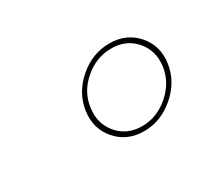

<svg xmlns="http://www.w3.org/2000/svg" viewBox="-56 -790 548 472"><g transform="rotate(-30 218.5 -554.0)"><path d="M277.8 -668.9Q325.7 -668.9 355.2 -635.3Q384.8 -601.6 377.9 -554.2Q371.1 -506.8 332 -472.9Q293 -439 245.1 -439Q196.8 -439 167.5 -472.9Q138.2 -506.8 145 -554.2Q151.9 -601.6 190.7 -635.3Q229.5 -668.9 277.8 -668.9ZM159.2 -554.2Q153.3 -511.7 179 -481.9Q204.6 -452.1 247.1 -452.1Q289.1 -452.1 323.5 -482.2Q357.9 -512.2 363.8 -554.2Q369.1 -596.7 343.5 -626.2Q317.9 -655.8 275.9 -655.8Q232.9 -655.8 198.5 -626Q164.1 -596.2 159.2 -554.2Z"/></g></svg>

Font: Human Sans Thin
Style: Italic
Weight: 100
Italic angle: -8°
Designer: Tim Radville
Foundry: Continuum
Version: Version 1.000;FEAKit 1.0